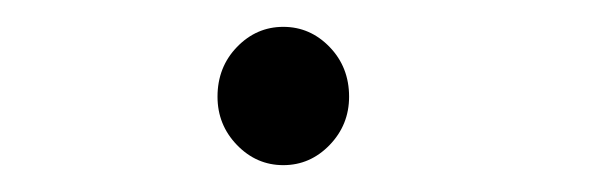

<svg xmlns="http://www.w3.org/2000/svg" viewBox="-20 -112 440 143"><path d="M191 11Q171 11 156.5 -4Q142 -19 142 -40Q142 -62 156.5 -77Q171 -92 191 -92Q211 -92 225.5 -77Q240 -62 240 -40Q240 -19 225.5 -4Q211 11 191 11Z"/></svg>

Font: Inconsolata Condensed
Style: Regular
Weight: 400
Width: 3
Monospace: yes
Designer: Raph Levien, Cyreal, Brenton Simpson
Foundry: Raph Levien, Cyreal, Google
Version: Version 3.000; ttfautohint (v1.8.2.53-6de2)